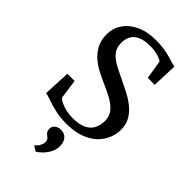

<svg xmlns="http://www.w3.org/2000/svg" viewBox="-303 -839 1194 1194"><g transform="rotate(45 294.5 -242.0)"><path d="M285.5 11Q228.5 11 184.2 0.2Q140 -10.5 109 -21.8Q78 -33 62 -34.5L70.5 -213.5H134L152 -83.5Q163 -73 183 -63.5Q203 -54 230.2 -47.8Q257.5 -41.5 288.5 -41.5Q343.5 -41.5 377.8 -57.5Q412 -73.5 427.8 -102.8Q443.5 -132 443.5 -171Q443.5 -212.5 420.5 -240.8Q397.5 -269 357.8 -291Q318 -313 267 -334.5Q236.5 -348 202 -366Q167.5 -384 137.5 -410.2Q107.5 -436.5 88.5 -473Q69.5 -509.5 69.5 -559Q69.5 -613.5 99 -657.2Q128.5 -701 183.5 -726.2Q238.5 -751.5 316 -751.5Q352.5 -751.5 383.2 -746.8Q414 -742 438.5 -735.2Q463 -728.5 480.8 -722.8Q498.5 -717 509.5 -715.5L503 -549H442L422 -672.5Q416 -678.5 400.2 -685Q384.5 -691.5 361.8 -696Q339 -700.5 312 -700.5Q264.5 -700.5 233.2 -687.2Q202 -674 186.5 -648.8Q171 -623.5 171 -587.5Q171 -543.5 193.5 -515.8Q216 -488 255.8 -467Q295.5 -446 346 -422Q381 -405.5 417.2 -386.2Q453.5 -367 484.2 -341.5Q515 -316 534 -282.2Q553 -248.5 553 -202.5Q553 -164.5 537.5 -126.5Q522 -88.5 489.8 -57.5Q457.5 -26.5 406.8 -7.8Q356 11 285.5 11ZM356.5 138Q356 172 339.8 199.5Q323.5 227 304 244.8Q284.5 262.5 274 268H273L242 249L241.5 243Q255.5 235.5 265.2 216.5Q275 197.5 275 183.5Q275 168.5 268.5 160.8Q262 153 254 147.5Q246 141.5 239.5 133Q233 124.5 233 108Q233 89.5 242.8 79Q252.5 68.5 265.2 64.5Q278 60.5 287 60.5H289.5Q319.5 60.5 338 80.8Q356.5 101 356.5 138Z"/></g></svg>

Font: Merriweather 28pt
Style: Regular
Weight: 400
Version: Version 2.100